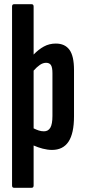

<svg xmlns="http://www.w3.org/2000/svg" viewBox="-20 -703 403 908"><path d="M46 185Q37 185 37 174V-672Q37 -683 46 -683H130Q139 -683 139 -672V-445Q162 -469 187.5 -483Q213 -497 244 -497Q287 -497 308.5 -467.5Q330 -438 330 -372V-153Q330 -72 304 -33Q278 6 226 6Q205 6 182 0Q159 -6 139 -15V174Q139 185 130 185ZM188 -82Q208 -82 218 -99Q228 -116 228 -155V-357Q228 -384 221 -395Q214 -406 198 -406Q183 -406 168.5 -396Q154 -386 139 -369V-96Q151 -90 163 -86Q175 -82 188 -82Z"/></svg>

Font: Sofia Sans Extra Condensed
Style: Bold
Weight: 700
Designer: Botio Nikoltchev, Ani Petrova
Foundry: lettersoup
Version: Version 4.101